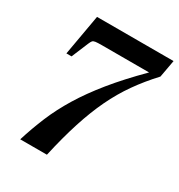

<svg xmlns="http://www.w3.org/2000/svg" viewBox="-162 -792 845 904"><g transform="rotate(30 260.0 -340.0)"><path d="M503 -586Q450 -529 408.5 -470Q367 -411 334.5 -343Q302 -275 275 -191Q248 -107 224 0H79Q101 -71 129 -138Q157 -205 198.5 -273Q240 -341 300 -415Q360 -489 447 -576H190Q167 -576 156 -574.5Q145 -573 140.5 -567.5Q136 -562 131 -550L93 -459H65L104 -680H520Z"/></g></svg>

Font: Inria Serif
Style: Bold Italic
Weight: 700
Italic angle: -10°
Designer: Black Foundry Team
Foundry: Black Foundry
Version: Version 1.000; ttfautohint (v1.8.3)